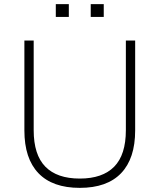

<svg xmlns="http://www.w3.org/2000/svg" viewBox="-20 -901 772 929"><path d="M366 8Q234 8 166 -63Q98 -134 98 -270V-705H143V-271Q143 -152 199.5 -94.5Q256 -37 366 -37Q476 -37 532.5 -94.5Q589 -152 589 -271V-705H634V-270Q634 -134 566 -63Q498 8 366 8ZM419 -819V-881H482V-819ZM250 -819V-881H313V-819Z"/></svg>

Font: Nunito Sans 10pt ExtraLight
Style: Regular
Weight: 250
Designer: Vernon Adams
Foundry: Vernon Adams
Version: Version 3.101;gftools[0.9.27]